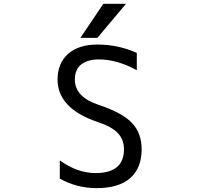

<svg xmlns="http://www.w3.org/2000/svg" viewBox="-20 -976 1040 1008"><path d="M641.6 -956.1 491.2 -777.3H402.3L522.5 -956.1ZM481.4 -67.4Q630.9 -67.4 630.9 -192.4Q630.9 -243.2 598.6 -277.3Q566.4 -311.5 491.2 -335.9Q282.2 -407.2 282.2 -558.6Q282.2 -644.5 337.9 -693.4Q393.6 -742.2 491.2 -742.2Q600.6 -742.2 698.2 -698.2V-607.4Q594.7 -664.1 498 -664.1Q441.4 -664.1 407.2 -638.2Q373 -612.3 373 -558.6Q373 -466.8 497.1 -425.8Q621.1 -384.8 672.4 -331.1Q723.6 -277.3 723.6 -192.4Q723.6 -93.8 663.6 -41Q603.5 11.7 487.3 11.7Q383.8 11.7 293.9 -38.1V-133.8Q386.7 -67.4 481.4 -67.4Z"/></svg>

Font: GenEi Gothic M Regular
Style: Regular
Weight: 400
Designer: o_tamon (Modified); [Source Han Sans]
Ryoko NISHIZUKA  (kana & ideographs); Paul D. Hunt (Latin, Greek & Cyrillic); Wenl
Version: Version 1.1a;Original Version 1.004